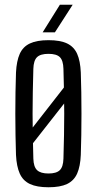

<svg xmlns="http://www.w3.org/2000/svg" viewBox="-20 -775 404 802"><path d="M66.4 -178 285.7 -459.1 308.5 -420 94.2 -146.7ZM182.5 7.2Q134 7.2 105 -6.4Q75.9 -20.1 62.6 -49.8Q49.2 -79.6 46.8 -127.8Q45.5 -166.7 44.8 -210.3Q44 -254 44 -299.3Q44 -344.6 44.7 -388.5Q45.4 -432.4 46.8 -472Q49.2 -520.4 62.5 -550.1Q75.8 -579.8 104.9 -593.5Q133.9 -607.2 182.5 -607.2Q231.5 -607.2 260.3 -593.5Q289 -579.7 302.3 -550Q315.5 -520.3 317.5 -472Q318.9 -433.1 319.6 -389.4Q320.3 -345.7 320.3 -300.6Q320.3 -255.5 319.6 -211.5Q318.9 -167.5 317.5 -127.8Q315.5 -80.2 302.3 -50.2Q289 -20.3 260.3 -6.5Q231.5 7.2 182.5 7.2ZM182.5 -50.3Q215.5 -50.3 229.8 -64.2Q244.1 -78 245 -112.5Q246.4 -164.4 247.4 -210.2Q248.3 -256 248.3 -300.1Q248.3 -344.2 247.4 -390Q246.4 -435.8 245 -487.3Q244.1 -522.1 230.2 -536.1Q216.3 -550.1 182.5 -550.1Q148.8 -550.1 134.6 -536.1Q120.3 -522.1 119.3 -487.3Q117.9 -435.8 117 -389.9Q116.1 -344.1 116.1 -299.9Q116.1 -255.6 117 -209.8Q117.9 -163.9 119.3 -112.5Q120.3 -78 135 -64.2Q149.6 -50.3 182.5 -50.3ZM158.2 -640 230.1 -755.2H283.6L209.4 -640Z"/></svg>

Font: Big Shoulders Thin
Style: Regular
Weight: 100
Designer: Patric King
Foundry: XO Type Co
Version: Version 2.002